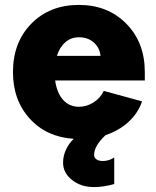

<svg xmlns="http://www.w3.org/2000/svg" viewBox="-20 -552 628 773"><path d="M358.9 201.2Q305.7 201.2 269.8 172.4Q233.9 143.6 233.9 103Q233.9 75.7 245.8 50.3Q257.8 24.9 276.9 6.8Q167.5 0 99.9 -74.2Q32.2 -148.4 32.2 -262.2Q32.2 -381.3 106.2 -456.8Q180.2 -532.2 297.9 -532.2Q414.1 -532.2 488.5 -456.5Q563 -380.9 563 -262.2V-228H202.1Q209 -177.7 234.1 -149.9Q259.3 -122.1 297.9 -122.1Q328.6 -122.1 356.2 -139.4Q383.8 -156.7 397.9 -186L551.8 -144Q536.6 -97.7 498.3 -62Q460 -26.4 404.8 -7.8Q358.9 35.2 358.9 71.8Q358.9 83 368.4 89.6Q377.9 96.2 394 96.2Q418.9 96.2 439.9 82V189Q396 201.2 358.9 201.2ZM297.9 -401.9Q266.1 -401.9 243.4 -382.3Q220.7 -362.8 209 -327.1H384.8Q380.9 -360.8 357.2 -381.3Q333.5 -401.9 297.9 -401.9Z"/></svg>

Font: LT Superior Black
Style: Regular
Weight: 900
Designer: Daniel Lyons
Foundry: LyonsType
Version: Version 2.005